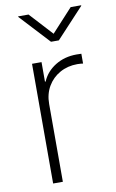

<svg xmlns="http://www.w3.org/2000/svg" viewBox="-86 -799 511 846"><g transform="rotate(-10 169.5 -376.0)"><path d="M81.5 0V-535.6H124V-448.2H127Q145 -490.7 186.5 -516.4Q228 -542 281.7 -542Q288.1 -542 293 -541.7Q297.9 -541.5 303.2 -541.5V-497.6Q299.8 -498 293.2 -498.8Q286.6 -499.5 277.8 -499.5Q234.4 -499.5 199.7 -480.2Q165 -460.9 145 -426.8Q125 -392.6 125 -347.7V0ZM104 -752 198.2 -649.4 292.5 -752H339.4V-749.5L215.8 -616.7H180.7L57.6 -749.5V-752Z"/></g></svg>

Font: Inter 20pt ExtraLight
Style: Regular
Weight: 250
Version: Version 4.001;git-66647c0bb